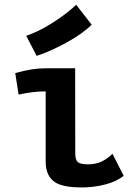

<svg xmlns="http://www.w3.org/2000/svg" viewBox="-20 -783 558 811"><path d="M90.8 -631.8Q142.1 -648.9 200.2 -685.5Q258.3 -722.2 301.8 -762.7L367.2 -678.7Q329.1 -640.6 261 -603.3Q192.9 -565.9 134.8 -546.9ZM172.9 -494.6H297.4Q297.4 -494.6 297.9 -133.8Q297.9 -108.9 308.3 -98.9Q318.8 -88.9 351.1 -88.9Q383.8 -88.9 407.7 -99.9Q431.6 -110.8 455.1 -133.3L502.4 -40.5Q472.7 -16.1 424.1 -3.7Q375.5 8.8 326.2 8.8Q252.4 8.8 218.3 -9.8Q172.9 -34.7 172.9 -100.6V-397Q117.7 -397 58.6 -383.3L44.4 -474.1Q113.3 -494.6 172.9 -494.6Z"/></svg>

Font: Fantasque Sans Mono
Style: Bold
Weight: 700
Monospace: yes
Designer: Jany Belluz
Version: Version 1.8.0 ; ttfautohint (v1.8.2)